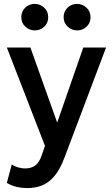

<svg xmlns="http://www.w3.org/2000/svg" viewBox="-20 -738 572 982"><path d="M119 224Q92 224 66 218Q40 212 15 197.5L40 103.5Q55.5 113.5 74 118.5Q92.5 123.5 107 123.5Q142 123.5 162 107Q182 90.5 193.5 56L210 8L15 -495H135.5L272.5 -111L406 -495H522.5L308.5 71.5Q285.5 131 257 164.2Q228.5 197.5 194 210.8Q159.5 224 119 224ZM158 -582.5Q130.5 -582.5 109.8 -601.5Q89 -620.5 89 -650Q89 -670 98.5 -685.5Q108 -701 123.8 -709.5Q139.5 -718 158 -718Q185 -718 205.8 -699Q226.5 -680 226.5 -650Q226.5 -630 217 -614.8Q207.5 -599.5 191.8 -591Q176 -582.5 158 -582.5ZM374.5 -582.5Q347 -582.5 326.2 -601.5Q305.5 -620.5 305.5 -650Q305.5 -670 315 -685.5Q324.5 -701 340.2 -709.5Q356 -718 374.5 -718Q401.5 -718 422.2 -699Q443 -680 443 -650Q443 -630 433.5 -614.8Q424 -599.5 408.2 -591Q392.5 -582.5 374.5 -582.5Z"/></svg>

Font: Geologica Roman
Style: Regular
Weight: 400
Designer: Sindre Bremnes, Frode Helland
Foundry: Monokrom Skriftforlag AS
Version: Version 1.010;gftools[0.9.28]